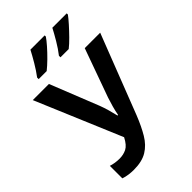

<svg xmlns="http://www.w3.org/2000/svg" viewBox="-276 -1039 1152 1152"><g transform="rotate(-45 300.0 -463.5)"><path d="M147 11Q126 11 104 8Q82 5 62 -2V-108Q97 -97 134 -97Q167 -97 194 -110.5Q221 -124 244 -169L14 -714H151L274 -405Q284 -379 293 -347.5Q302 -316 308 -289H313Q318 -317 326.5 -347.5Q335 -378 344 -405L455 -714H586L390 -209Q363 -141 333.5 -91.5Q304 -42 260.5 -15.5Q217 11 147 11ZM313 -791Q339 -824 363.5 -865.5Q388 -907 404 -938H526V-928Q513 -910 488 -882Q463 -854 434.5 -825Q406 -796 383 -778H313ZM128 -791Q153 -824 177.5 -865.5Q202 -907 218 -938H339V-928Q327 -910 302.5 -882Q278 -854 249 -825.5Q220 -797 196 -778H128Z"/></g></svg>

Font: Noto Sans Mono SemiBold
Style: Regular
Weight: 600
Designer: Monotype Design Team
Foundry: Monotype Imaging Inc.
Version: Version 2.014; ttfautohint (v1.8.4.7-5d5b)